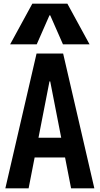

<svg xmlns="http://www.w3.org/2000/svg" viewBox="-20 -1020 540 1040"><path d="M9 0 178 -730H322L491 0H365L252 -579H248L135 0ZM111 -167V-274H389V-167ZM35 -780 155 -1000H345L465 -780H321L252 -937H248L179 -780Z"/></svg>

Font: M PLUS 1 Code SemiBold
Style: Regular
Weight: 600
Designer: Coji Morishita
Foundry: UNDERFOREST DESIGN
Version: Version 1.005